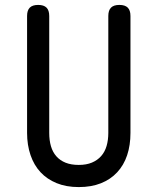

<svg xmlns="http://www.w3.org/2000/svg" viewBox="-20 -750 640 780"><path d="M90 -685Q90 -708 101 -719Q112 -730 135 -730Q158 -730 169 -719Q180 -708 180 -685V-210Q180 -180 187 -156Q194 -132 209 -115Q224 -98 246.5 -89Q269 -80 300 -80Q331 -80 353.5 -89.5Q376 -99 391 -116Q406 -133 413 -157Q420 -181 420 -210V-685Q420 -708 431 -719Q442 -730 465 -730Q488 -730 499 -719Q510 -708 510 -685V-210Q510 -160 496.5 -119.5Q483 -79 456 -50Q429 -21 390 -5.5Q351 10 300 10Q249 10 210 -6Q171 -22 144.5 -50.5Q118 -79 104 -120Q90 -161 90 -210Z"/></svg>

Font: Maple Mono NL
Style: Regular
Weight: 400
Monospace: yes
Designer: subframe7536
Version: Version 7.000